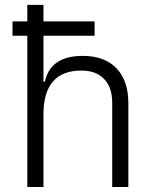

<svg xmlns="http://www.w3.org/2000/svg" viewBox="-20 -752 626 772"><path d="M89.8 0V-608.4H30.3V-666H89.8V-732.4H154.8V-666H360.4V-608.4H154.8V-423.8H160.6Q182.6 -527.3 313 -527.3Q400.4 -527.3 448.2 -477.5Q496.1 -427.7 496.1 -336.9V0H431.2V-338.4Q431.2 -400.4 398.7 -434.3Q366.2 -468.3 307.6 -468.3Q154.8 -468.3 154.8 -292.5V0Z"/></svg>

Font: Caskaydia Cove Light
Style: Regular
Weight: 300
Monospace: yes
Designer: Aaron Bell
Foundry: Saja Typeworks
Version: Version 4.300; ttfautohint (v1.8.3)